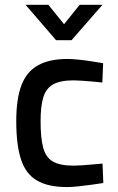

<svg xmlns="http://www.w3.org/2000/svg" viewBox="-20 -751 480 782"><path d="M253.1 10.9Q175.7 10.9 130.3 -15.9Q84.8 -42.6 65.5 -101.8Q46.2 -161 46.2 -257.2Q46.2 -347.7 67.1 -403.3Q88.1 -458.9 134.5 -484.9Q181 -510.9 255 -510.9Q273.4 -510.9 299.6 -508.1Q325.8 -505.4 352.8 -501.3Q379.9 -497.2 400.1 -493.4L396.8 -414.9Q379.8 -416.9 357.8 -418.8Q335.8 -420.7 314.6 -422.2Q293.4 -423.7 279.4 -423.7Q225.5 -423.7 196.5 -407.4Q167.5 -391.1 156.4 -354.6Q145.3 -318 145.3 -257.2Q145.3 -190.1 155.6 -150.4Q165.9 -110.8 194.7 -93.6Q223.5 -76.3 280.1 -76.3Q294.1 -76.3 314.9 -77.8Q335.8 -79.3 358.2 -81.3Q380.6 -83.3 397.6 -84.7L400.8 -5.6Q379.7 -2.4 352 1.5Q324.3 5.4 297.9 8.1Q271.5 10.9 253.1 10.9ZM208.3 -587.4 84.2 -731.4H177L240.9 -652.5L304.4 -731.4H397.2L271.5 -587.4Z"/></svg>

Font: TitilliumWeb ExtraLight
Style: Regular
Weight: 400
Designer: Mohamed Gaber, Accademia di Belle Arti di Urbino and others
Foundry: Kief Type Foundry, Accademia di Belle Arti di Urbino and others
Version: Version 3.000; ttfautohint (v1.8.2)